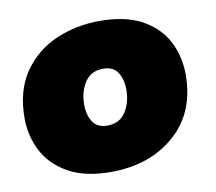

<svg xmlns="http://www.w3.org/2000/svg" viewBox="-67 -632 806 717"><g transform="rotate(-10 336.0 -273.5)"><path d="M298 8Q203 8 140 -26Q74.5 -62.5 44.8 -120.5Q15 -178.5 15 -246Q15 -347 60.5 -416Q109.5 -488 187 -521.5Q264.5 -555 354 -555Q450 -555 512.5 -521.5Q577.5 -485.5 606.8 -427.8Q636 -370 636 -302Q636 -158 541 -75Q446 8 298 8ZM315 -165Q362 -165 385 -201Q408 -237 408 -285Q408 -324 391 -350.5Q374 -377 336 -377Q289 -377 266 -341Q243 -305 243 -257Q243 -218 260 -191.5Q277 -165 315 -165Z"/></g></svg>

Font: Argentum Sans Black
Style: Italic
Weight: 900
Italic angle: -11°
Designer: Julieta Ulanovsky (font), Cristiano Sobral (main changes and remaster)
Foundry: Julieta Ulanovsky (font), Cristiano Sobral (main changes and remaster)
Version: Version 2.007;June 15, 2022;FontCreator 14.0.0.2814 64-bit; 